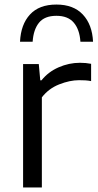

<svg xmlns="http://www.w3.org/2000/svg" viewBox="-20 -824 429 844"><path d="M81.5 0V-542.5H150.5L157 -471H162.5Q192 -508 237.5 -528Q283 -548 331.5 -548Q357.5 -548 380.5 -543.5V-467.5Q368 -470 354.8 -470.8Q341.5 -471.5 327.5 -471.5Q287 -471.5 240.5 -453.2Q194 -435 164 -396V0ZM68 -640.5Q71.5 -716.5 111.8 -760.2Q152 -804 228 -804Q303 -804 344.2 -760Q385.5 -716 389 -640.5H333.5Q330 -694 304.5 -724.2Q279 -754.5 228 -754.5Q176 -754.5 151.5 -724.2Q127 -694 123.5 -640.5Z"/></svg>

Font: Encode Sans SemiExpanded SemiExpanded
Style: Regular
Weight: 400
Width: 6
Designer: Multiple Designers
Foundry: Impallari Type
Version: Version 3.000; ttfautohint (v1.8.3) -l 8 -r 50 -G 200 -x 14 